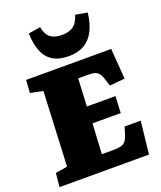

<svg xmlns="http://www.w3.org/2000/svg" viewBox="-173 -1090 1009 1200"><g transform="rotate(-20 331.0 -490.5)"><path d="M123 -599 39 -616 45 -701H611L626 -498L525 -489L513 -526Q505 -555 494.5 -571Q484 -587 467 -593Q450 -599 420 -599H354L345 -415H535L530 -304H342L331 -103H410Q439 -103 458.5 -108Q478 -113 490 -128.5Q502 -144 511 -175L524 -217H631L607 0H12L21 -91L100 -104ZM240 -981Q250 -928 278 -908Q306 -888 352 -888Q399 -888 428 -908Q457 -928 472 -979L551 -965Q543 -895 518.5 -847Q494 -799 452 -774Q410 -749 348 -749Q284 -749 243 -774Q202 -799 182 -848Q162 -897 160 -968Z"/></g></svg>

Font: Literata Black
Style: Italic
Weight: 900
Italic angle: -2°
Designer: Latin by Veronika Burian and Jose Scaglione. Greek by Irene Vlachou. Cyrillic by Vera Evstafieva
Foundry: TypeTogether
Version: Version 3.002